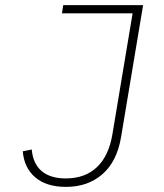

<svg xmlns="http://www.w3.org/2000/svg" viewBox="-20 -718 640 750"><path d="M539 -698 453 -183Q437 -87 380 -37.5Q323 12 238 12Q161 12 117.5 -25.5Q74 -63 69 -127L104 -134Q109 -78 143 -49.5Q177 -21 237 -21Q312 -21 358.5 -65Q405 -109 419 -193L498 -666H222L227 -698Z"/></svg>

Font: IBM Plex Mono ExtraLight
Style: Italic
Weight: 200
Italic angle: -9°
Monospace: yes
Designer: Mike Abbink, Paul van der Laan, Pieter van Rosmalen
Foundry: Bold Monday
Version: Version 2.3